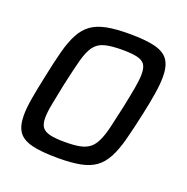

<svg xmlns="http://www.w3.org/2000/svg" viewBox="-101 -612 695 715"><g transform="rotate(20 247.0 -255.0)"><path d="M201 8Q136 8 98 -1.5Q60 -11 44 -34Q28 -57 28 -99Q28 -127 34.5 -165.5Q41 -204 52 -255Q65 -319 77 -364.5Q89 -410 105 -440Q121 -470 145 -487Q169 -504 205 -511Q241 -518 294 -518Q359 -518 396.5 -508.5Q434 -499 450 -475.5Q466 -452 466 -410Q466 -382 460 -343.5Q454 -305 443 -255Q429 -190 417 -145Q405 -100 389 -70Q373 -40 349.5 -23Q326 -6 290 1Q254 8 201 8ZM205 -57Q241 -57 264 -61.5Q287 -66 302 -77.5Q317 -89 327.5 -111Q338 -133 346.5 -168.5Q355 -204 366 -255Q376 -303 382 -336.5Q388 -370 388 -392Q388 -418 379 -430.5Q370 -443 348.5 -448Q327 -453 290 -453Q246 -453 220 -446Q194 -439 179 -418.5Q164 -398 153.5 -358.5Q143 -319 129 -255Q119 -206 112.5 -172.5Q106 -139 106 -117Q106 -92 115.5 -79.5Q125 -67 147 -62Q169 -57 205 -57Z"/></g></svg>

Font: Saira SemiCondensed
Style: Italic
Weight: 400
Width: 4
Italic angle: -12°
Designer: Hector Gatti with collaboration of the Omnibus-Type team
Foundry: Omnibus-Type
Version: Version 1.101